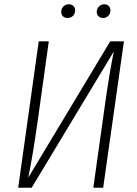

<svg xmlns="http://www.w3.org/2000/svg" viewBox="-20 -877 641 897"><path d="M462 0H416L469 -378Q492 -543 512 -637L128 0H65L161 -684H208L155 -304Q132 -143 112 -47L495 -684H559ZM266 -821Q266 -836 276 -846.5Q286 -857 302 -857Q315 -857 323 -849Q331 -841 331 -829Q331 -813 321 -803Q311 -793 295 -793Q282 -793 274 -801Q266 -809 266 -821ZM432 -821Q432 -836 442 -846.5Q452 -857 467 -857Q480 -857 488 -849Q496 -841 496 -829Q496 -813 486 -803Q476 -793 461 -793Q448 -793 440 -801Q432 -809 432 -821Z"/></svg>

Font: Fira Sans Condensed ExtraLight
Style: Italic
Weight: 275
Width: 3
Italic angle: -8°
Designer: Carrois Corporate & Edenspiekermann AG
Foundry: Carrois Corporate GbR & Edenspiekermann AG
Version: Version 4.203